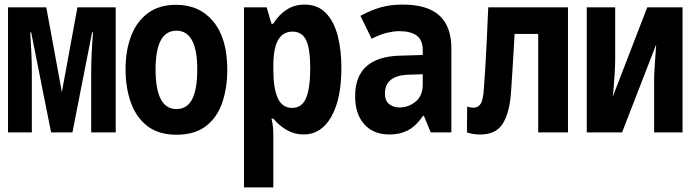

<svg xmlns="http://www.w3.org/2000/svg" viewBox="-20 -578 3040 838"><path d="M15 0V-546H182L250 -176L318 -546H485V0H378V-262Q378 -298 380 -343Q382 -388 386 -437H382L296 0H203L116 -437H112Q115 -390 117 -345.5Q119 -301 119 -263V0Z M750 10Q672 10 623 -28Q574 -66 551 -131Q528 -196 528 -275Q528 -358 552.5 -421.5Q577 -485 626 -521Q675 -557 749 -557Q851 -557 911.5 -483.5Q972 -410 972 -274Q972 -196 950.5 -131.5Q929 -67 880 -28.5Q831 10 750 10ZM750 -102Q797 -102 819 -145.5Q841 -189 841 -275Q841 -444 750 -444Q659 -444 659 -275Q659 -102 750 -102Z M1045 240V-546H1144L1165 -474H1172Q1197 -514 1231.5 -536Q1266 -558 1309 -558Q1367 -558 1402.5 -521Q1438 -484 1454 -421.5Q1470 -359 1470 -282Q1470 -146 1426 -68.5Q1382 9 1305 9Q1266 9 1232.5 -10Q1199 -29 1173 -60H1165Q1170 -39 1171.5 -22.5Q1173 -6 1173 17V240ZM1255 -107Q1298 -107 1316 -150.5Q1334 -194 1334 -279Q1334 -366 1316 -403Q1298 -440 1257 -440Q1215 -440 1194 -404Q1173 -368 1173 -291V-274Q1173 -192 1192.5 -149.5Q1212 -107 1255 -107Z M1680 9Q1610 9 1570 -35.5Q1530 -80 1530 -158Q1530 -329 1724 -335L1825 -338V-360Q1825 -403 1799 -422.5Q1773 -442 1722 -442Q1700 -442 1671 -435.5Q1642 -429 1602 -409L1553 -509Q1602 -535 1644 -546.5Q1686 -558 1736 -558Q1846 -558 1898 -510Q1950 -462 1950 -367V0H1860L1830 -73H1827Q1795 -27 1760 -9Q1725 9 1680 9ZM1723 -109Q1763 -109 1794 -134.5Q1825 -160 1825 -209V-254L1764 -252Q1660 -249 1660 -169Q1660 -138 1679 -123.5Q1698 -109 1723 -109Z M2076 9Q2045 9 2018 0L2019 -113Q2025 -111 2031.5 -109.5Q2038 -108 2048 -108Q2066 -108 2077.5 -124.5Q2089 -141 2092 -193Q2095 -233 2098 -280Q2101 -327 2104 -391Q2107 -455 2111 -546H2459V0H2329V-430H2226Q2223 -376 2220.5 -334Q2218 -292 2215.5 -253Q2213 -214 2210 -170Q2203 -83 2173.5 -37Q2144 9 2076 9Z M2541 0V-546H2665V-318Q2665 -295 2663 -261Q2661 -227 2658.5 -197Q2656 -167 2654 -155L2805 -546H2959V0H2835V-224Q2835 -250 2837 -281Q2839 -312 2841 -340Q2843 -368 2844 -384L2695 0Z"/></svg>

Font: Noto Sans Mono ExtraCondensed
Style: Bold
Weight: 700
Width: 2
Designer: Monotype Design Team
Foundry: Monotype Imaging Inc.
Version: Version 2.014